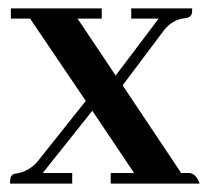

<svg xmlns="http://www.w3.org/2000/svg" viewBox="-20 -438 496 458"><path d="M3.9 0H152.3V-25.4H82L200.2 -173.8L299.8 -25.4H244.1V0H456.1Q448.2 -23.4 431.6 -25.4H412.1L272.5 -234.4L370.1 -364.3Q389.6 -390.6 419.9 -394.5Q434.6 -395.5 437.5 -405.3Q438.5 -411.1 438.5 -418H293V-393.6H358.4L255.9 -257.8L165 -393.6H222.7V-418H5.9V-393.6H51.8L184.6 -197.3L70.3 -53.7Q49.8 -29.3 20.5 -24.4Q6.8 -23.4 4.9 -12.7Q3.9 -6.8 3.9 0Z"/></svg>

Font: Abhaya Libre
Style: Bold
Weight: 700
Designer: Pushpananda Ekanayake, Sol Matas, Pathum Egodawatta
Foundry: Mooniak
Version: Version 1.050 ; ttfautohint (v1.6)